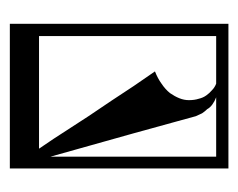

<svg xmlns="http://www.w3.org/2000/svg" viewBox="-68 -426 493 398"><g transform="rotate(-90 179.0 -226.5)"><path d="M53.7 -25.4Q53.7 -25.4 53.7 -69.3Q53.7 -114.3 53.7 -170.9Q53.7 -216.8 53.7 -261.7Q53.7 -306.6 53.7 -335.9Q53.7 -351.6 53.7 -360.4Q53.7 -369.1 53.7 -369.1Q53.7 -369.1 69.3 -313.5Q85 -256.8 102.5 -195.3Q116.2 -145.5 127 -106.4Q137.7 -67.4 137.7 -67.4Q137.7 -67.4 137.7 -67.4Q137.7 -67.4 137.7 -67.4Q140.6 -60.5 143.6 -54.7Q147.5 -48.8 152.3 -43.9Q155.3 -38.1 162.1 -33.2Q168.9 -28.3 176.8 -25.4Q176.8 -25.4 161.1 -25.4Q145.5 -25.4 125 -25.4Q99.6 -25.4 77.1 -25.4Q53.7 -25.4 53.7 -25.4ZM303.7 -25.4Q303.7 -25.4 291 -25.4Q278.3 -25.4 261.7 -25.4Q242.2 -25.4 223.6 -25.4Q205.1 -25.4 205.1 -25.4Q205.1 -25.4 205.1 -25.4Q205.1 -25.4 205.1 -25.4Q197.3 -28.3 191.4 -34.2Q185.5 -39.1 180.7 -45.9Q175.8 -52.7 173.8 -61.5Q170.9 -70.3 170.9 -82Q170.9 -82 170.9 -82Q170.9 -82 170.9 -82Q170.9 -91.8 174.8 -101.6Q178.7 -111.3 185.5 -121.1Q193.4 -130.9 205.1 -138.7Q215.8 -146.5 230.5 -152.3Q230.5 -152.3 200.2 -196.3Q170.9 -241.2 137.7 -290Q111.3 -331.1 90.8 -362.3Q70.3 -392.6 70.3 -392.6Q70.3 -392.6 100.6 -392.6Q129.9 -392.6 169.9 -392.6Q216.8 -392.6 260.7 -392.6Q303.7 -392.6 303.7 -392.6Q303.7 -392.6 303.7 -345.7Q303.7 -297.9 303.7 -236.3Q303.7 -210 303.7 -183.6Q303.7 -156.2 303.7 -131.8Q303.7 -86.9 303.7 -55.7Q303.7 -25.4 303.7 -25.4ZM329.1 0Q329.1 0 329.1 -58.6Q329.1 -117.2 329.1 -192.4Q329.1 -252.9 329.1 -312.5Q329.1 -371.1 329.1 -409.2Q329.1 -429.7 329.1 -441.4Q329.1 -453.1 329.1 -453.1Q329.1 -453.1 290 -453.1Q252 -453.1 201.2 -453.1Q140.6 -453.1 85 -453.1Q29.3 -453.1 29.3 -453.1Q29.3 -453.1 29.3 -394.5Q29.3 -335.9 29.3 -260.7Q29.3 -227.5 29.3 -195.3Q29.3 -162.1 29.3 -131.8Q29.3 -76.2 29.3 -38.1Q29.3 0 29.3 0Q29.3 0 85 0Q140.6 0 201.2 0Q252 0 290 0Q329.1 0 329.1 0Z"/></g></svg>

Font: AgendaMediumCondGoodkids
Style: AgendaMediumCondGoodkids
Weight: 500
Designer: ""
Version: ""